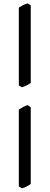

<svg xmlns="http://www.w3.org/2000/svg" viewBox="-20 -835 284 1100"><path d="M156.2 218.8Q146.5 226.6 132.3 233.4Q118.2 240.2 106 244.1L87.9 232.9V-207.5Q102.1 -215.8 112.5 -221.9Q123 -228 138.2 -232.9L156.2 -220.7ZM156.2 -359.9Q146.5 -352.1 132.3 -345.5Q118.2 -338.9 106 -335L87.9 -345.7V-791.5Q102.1 -799.8 112.5 -805.7Q123 -811.5 138.2 -815.4L156.2 -804.7Z"/></svg>

Font: Gentium Plus Cyr
Style: Regular
Weight: 400
Designer: J. Victor Gaultney, Annie Olsen, Iska Routamaa, Becca Hirsbrunner
Foundry: SIL International
Version: Version 5.000